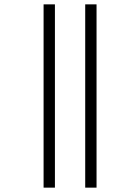

<svg xmlns="http://www.w3.org/2000/svg" viewBox="-20 -722 563 881"><path d="M371 139V-702H423V139ZM180 139V-702H232V139Z"/></svg>

Font: Noto Sans Kannada SemiCondensed Light
Style: Regular
Weight: 300
Width: 4
Designer: Jelle Bosma - Monotype Design Team
Foundry: Monotype Imaging Inc.
Version: Version 2.005; ttfautohint (v1.8.4.7-5d5b)